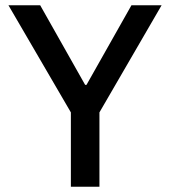

<svg xmlns="http://www.w3.org/2000/svg" viewBox="-20 -706 644 726"><path d="M248 0V-281L12 -686H132L302 -385H307L477 -686H591L356 -281V0Z"/></svg>

Font: Archivo SemiCondensed Medium
Style: Regular
Weight: 500
Width: 4
Designer: Hector Gatti
Foundry: Omnibus-Type
Version: Version 2.001